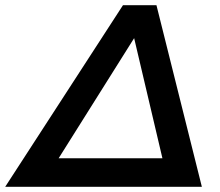

<svg xmlns="http://www.w3.org/2000/svg" viewBox="-78 -720 847 740"><path d="M525 -700 700 0H-58L396 -700ZM148 -110H548L439 -573Z"/></svg>

Font: Montserrat SemiBold
Style: Italic
Weight: 600
Italic angle: -11.3°
Designer: Julieta Ulanovsky
Foundry: Julieta Ulanovsky
Version: Version 9.000; ttfautohint (v1.8.4.7-5d5b)